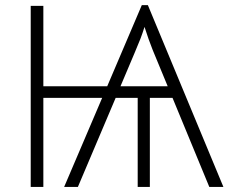

<svg xmlns="http://www.w3.org/2000/svg" viewBox="-20 -737 901 757"><path d="M101.1 0V-713.9H150.9V-397H402.8L539.1 -716.8H563L860.8 0H805.2L660.2 -351.1H570.8V0H522.9V-351.1H436L287.1 0H232.9L382.8 -351.1H150.9V0ZM455.1 -397H641.1L582 -540Q565.4 -581.5 549.8 -630.9Q542 -606 533.9 -584.7Q525.9 -563.5 455.1 -397Z"/></svg>

Font: Open Sans Light
Style: Regular
Weight: 300
Foundry: Ascender Corporation
Version: Version 1.10